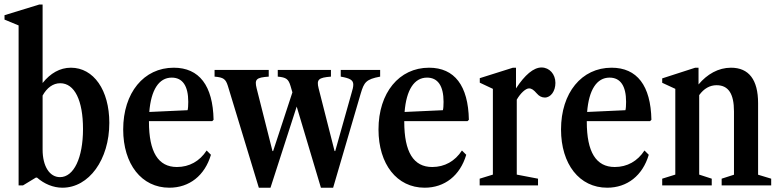

<svg xmlns="http://www.w3.org/2000/svg" viewBox="-20 -842 3538 872"><path d="M263.5 10.5C384 10.5 476.5 -117 476.5 -284C476.5 -432.5 405.5 -534.5 302 -534.5C252 -534.5 208.5 -509 173.5 -465V-821.5H158.5L0.5 -773V-753L64.5 -726.5V0H84.5L143 -35.5H148C181 -6.5 222 10.5 263.5 10.5ZM252.5 -37.5C205 -37.5 173.5 -87 173.5 -162.5V-408C193 -443 220.5 -464 253.5 -464C319 -464 357 -385.5 357 -256C357 -125.5 315.5 -37.5 252.5 -37.5Z M749 10.5C840 10.5 910 -44.5 938 -139L918.5 -158.5C887 -110 840 -83.5 783.5 -83.5C698.5 -83.5 656.5 -151.5 656.5 -289V-292H944L950 -298C947 -453 885 -534.5 769 -534.5C633 -534.5 539.5 -420.5 539.5 -254C539.5 -96.5 623 10.5 749 10.5ZM760 -489.5C809 -489.5 835 -452 835 -379.5C835 -363 834 -348.5 832 -341.5L658 -333.5C666 -433.5 701.5 -489.5 760 -489.5Z M1155.5 10.5H1208.5L1327.5 -358L1437.5 10.5H1493L1618.5 -418C1633.5 -467.5 1641.5 -482 1706.5 -494V-524.5H1527.5V-494C1570.5 -486.5 1584.5 -478 1584.5 -457.5C1584.5 -447.5 1581.5 -435 1576.5 -419L1502.5 -156H1499.5L1427 -441C1417 -481 1426.5 -489.5 1483 -494V-524.5H1241.5V-494C1280 -490.5 1290 -483 1299.5 -451.5L1308 -422.5L1220.5 -156H1217.5L1145.5 -441C1135.5 -482 1143.5 -490 1200.5 -494V-524.5H954.5V-494C995.5 -490.5 1005 -483 1015 -451.5Z M1908.5 10.5C1999.5 10.5 2069.5 -44.5 2097.5 -139L2078 -158.5C2046.5 -110 1999.5 -83.5 1943 -83.5C1858 -83.5 1816 -151.5 1816 -289V-292H2103.5L2109.5 -298C2106.5 -453 2044.5 -534.5 1928.5 -534.5C1792.5 -534.5 1699 -420.5 1699 -254C1699 -96.5 1782.5 10.5 1908.5 10.5ZM1919.5 -489.5C1968.5 -489.5 1994.5 -452 1994.5 -379.5C1994.5 -363 1993.5 -348.5 1991.5 -341.5L1817.5 -333.5C1825.5 -433.5 1861 -489.5 1919.5 -489.5Z M2158.5 0H2423.5V-30.5L2327 -49V-389.5C2344 -419 2367.5 -440.5 2382.5 -440.5C2394.5 -440.5 2403.5 -434 2418 -417.5C2428.5 -405 2441 -399 2454.5 -399C2481.5 -399 2502.5 -428 2502.5 -465.5C2502.5 -505 2475.5 -535.5 2439.5 -535.5C2403 -535.5 2363.5 -501.5 2323.5 -440.5V-534.5H2309.5L2159 -487V-466.5L2218.5 -438.5V-49L2158.5 -30.5Z M2737.5 10.5C2828.5 10.5 2898.5 -44.5 2926.5 -139L2907 -158.5C2875.5 -110 2828.5 -83.5 2772 -83.5C2687 -83.5 2645 -151.5 2645 -289V-292H2932.5L2938.5 -298C2935.5 -453 2873.5 -534.5 2757.5 -534.5C2621.5 -534.5 2528 -420.5 2528 -254C2528 -96.5 2611.5 10.5 2737.5 10.5ZM2748.5 -489.5C2797.5 -489.5 2823.5 -452 2823.5 -379.5C2823.5 -363 2822.5 -348.5 2820.5 -341.5L2646.5 -333.5C2654.5 -433.5 2690 -489.5 2748.5 -489.5Z M2987.5 0H3212.5V-30.5L3155.5 -49V-410C3177 -440 3204 -455 3234.5 -455C3288 -455 3313.5 -416.5 3313.5 -336V-48.5L3257.5 -30.5V0H3482.5V-30.5L3423 -48.5V-373.5C3423 -480 3381 -534.5 3300 -534.5C3242.5 -534.5 3191.5 -505 3152.5 -458.5V-534.5H3137.5L2987.5 -486V-466L3047 -438.5V-49L2987.5 -30.5Z"/></svg>

Font: Libre Caslon Condensed SemiBold
Style: Regular
Weight: 600
Designer: Pablo Impallari, Rodrigo Fuenzalida, Katja Schimmel, Ertekin Erdin
Foundry: Pablo Impallari, Rodrigo Fuenzalida
Version: Version 2.000;gftools[0.9.33]